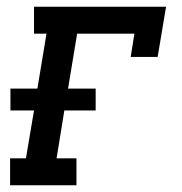

<svg xmlns="http://www.w3.org/2000/svg" viewBox="-20 -550 540 570"><path d="M10 0V-80H57L81 -222H11V-287H91L118 -450H81V-530H473L448 -381H368L379 -450H209L182 -287H264V-222H171L148 -80H207V0Z"/></svg>

Font: Iosevka Curly Slab MdObl
Style: Regular
Weight: 500
Italic angle: -9°
Monospace: yes
Designer: Belleve Invis
Foundry: Belleve Invis
Version: Version 11.0.0; ttfautohint (v1.8.3)